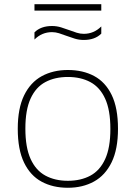

<svg xmlns="http://www.w3.org/2000/svg" viewBox="-20 -879 642 908"><path d="M301 9Q230 9 176.8 -19.8Q123.5 -48.5 93.8 -110Q64 -171.5 64 -270Q64 -366.5 94 -428Q124 -489.5 177.5 -518.8Q231 -548 301 -548Q372 -548 425.2 -519.5Q478.5 -491 508.2 -429.8Q538 -368.5 538 -270Q538 -173.5 508 -111.8Q478 -50 424.5 -20.5Q371 9 301 9ZM301 -24Q362 -24 407.2 -48.2Q452.5 -72.5 477.2 -126.5Q502 -180.5 502 -269Q502 -358.5 477.2 -412.5Q452.5 -466.5 407.2 -490.8Q362 -515 301 -515Q240 -515 194.8 -491Q149.5 -467 124.8 -413.2Q100 -359.5 100 -271Q100 -181.5 124.8 -127.2Q149.5 -73 194.8 -48.5Q240 -24 301 -24ZM376 -690Q353.5 -690 332.8 -696.5Q312 -703 293 -710Q276 -716.5 259.2 -721.8Q242.5 -727 226 -727Q178 -727 143 -692V-726Q173 -756 226 -756Q248.5 -756 269.2 -749.5Q290 -743 309 -736Q326.5 -729.5 343 -724.2Q359.5 -719 376 -719Q424 -719 459 -754V-720Q429 -690 376 -690ZM143 -829V-859H459V-829Z"/></svg>

Font: Encode Sans Expanded Thin
Style: Regular
Weight: 100
Width: 7
Designer: Multiple Designers
Foundry: Impallari Type
Version: Version 3.000; ttfautohint (v1.8.3) -l 8 -r 50 -G 200 -x 14 